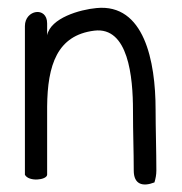

<svg xmlns="http://www.w3.org/2000/svg" viewBox="-20 -481 474 501"><path d="M45 -25C55 -6 102 -11 103 -25V-203C104 -311 129 -389 226 -401C315 -412 327 -280 327 -193C327 -132 329 -88 329 -36C329 0 352 7 383 -5C386 -15 388 -25 388 -36C388 -88 386 -146 386 -195C386 -322 356 -472 232 -460C188 -456 112 -434 103 -389V-420C103 -465 45 -456 45 -413Z"/></svg>

Font: Comica
Style: Rg
Weight: 400
Designer: Jasper
Foundry: KineticPlasma Fonts/Cannot Into Space Fonts
Version: Version 0.89